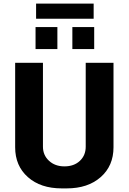

<svg xmlns="http://www.w3.org/2000/svg" viewBox="-20 -1034 713 1064"><path d="M180 -1014H499V-930H180ZM298 -884V-762H177V-884ZM502 -884V-762H381V-884ZM64 -686H218V-221Q218 -174 251.5 -143Q285 -112 337 -112Q390 -112 422.5 -142.5Q455 -173 455 -221V-686H609V-218Q609 -115 538 -52.5Q467 10 350 10H322Q205 10 134.5 -52.5Q64 -115 64 -218Z"/></svg>

Font: Chivo
Style: Bold
Weight: 700
Designer: Hector Gatti
Foundry: Omnibus-Type
Version: Version 1.007;PS 001.007;hotconv 1.0.88;makeotf.lib2.5.64775